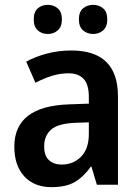

<svg xmlns="http://www.w3.org/2000/svg" viewBox="-20 -761 576 791"><path d="M274 -553Q466 -553 466 -364V0H379L357 -74H354Q323 -31 287 -10.5Q251 10 192 10Q121 10 80 -34.5Q39 -79 39 -157Q39 -323 263 -331L346 -334V-361Q346 -413 324.5 -436Q303 -459 262 -459Q228 -459 194 -448.5Q160 -438 126 -420L88 -507Q126 -528 174 -540.5Q222 -553 274 -553ZM289 -255Q219 -252 190.5 -227Q162 -202 162 -158Q162 -119 182 -101Q202 -83 234 -83Q282 -83 314 -115.5Q346 -148 346 -209V-257ZM119 -681Q119 -712 135.5 -726.5Q152 -741 177 -741Q201 -741 218 -726.5Q235 -712 235 -681Q235 -651 218 -636Q201 -621 177 -621Q152 -621 135.5 -636Q119 -651 119 -681ZM305 -681Q305 -712 322 -726.5Q339 -741 364 -741Q388 -741 405 -726.5Q422 -712 422 -681Q422 -651 405 -636Q388 -621 364 -621Q339 -621 322 -636Q305 -651 305 -681Z"/></svg>

Font: Noto Sans Arabic UI SmCn SmBd
Style: Regular
Weight: 600
Width: 4
Designer: Monotype Design Team, Nadine Chahine and Nizar Qandah
Foundry: Monotype Imaging Inc.
Version: Version 2.010; ttfautohint (v1.8.4.7-5d5b)